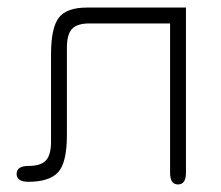

<svg xmlns="http://www.w3.org/2000/svg" viewBox="-20 -481 586 508"><path d="M472 -461V-24Q472 7 451 7Q430 7 430 -24V-419H217Q184 -419 170.5 -404.5Q157 -390 157 -354V-124Q157 -50 133.5 -25Q110 0 55 0Q24 0 24 -21Q24 -42 56 -42Q88 -42 101.5 -56.5Q115 -71 115 -106V-337Q115 -407 135.5 -434Q156 -461 210 -461Z"/></svg>

Font: Jura Light
Style: Regular
Weight: 300
Designer: Daniel Johnson, Alexei Vanyashin
Foundry: Daniel Johnson
Version: Version 5.103